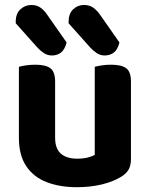

<svg xmlns="http://www.w3.org/2000/svg" viewBox="-20 -752 614 787"><path d="M57.5 -187.2V-259.2H205.9V-188.2Q205.9 -142.4 229.7 -122Q253.4 -101.6 295.9 -101.6Q323 -101.6 341.1 -106.7Q359.2 -111.8 368.4 -117V-259.2H516.8V-98.7Q516.8 -74.7 507.5 -57.6Q498.2 -40.6 477.2 -27.8Q445.3 -8 398.6 3.7Q351.9 15.3 294.9 15.3Q224.4 15.3 170.6 -5.7Q116.9 -26.8 87.2 -71.4Q57.5 -116.1 57.5 -187.2ZM516.8 -214.1H368.4V-478.2Q378 -481 396.1 -483.9Q414.2 -486.8 435 -486.8Q478.3 -486.8 497.6 -472.2Q516.8 -457.6 516.8 -417.1ZM205.9 -214.1H57.5V-478.2Q67.1 -481 85.2 -483.9Q103.3 -486.8 124.4 -486.8Q167.4 -486.8 186.7 -472.2Q205.9 -457.6 205.9 -417.1ZM133.6 -556.8 44.5 -656.7V-662.7Q44.5 -696.2 63.7 -713.9Q83 -731.6 108.6 -731.6Q130.2 -731.6 145.8 -720.8Q161.4 -710 174.5 -690.1L253 -577.9Q245.4 -548.2 229.8 -536.4Q214.2 -524.6 192.9 -524.6Q175 -524.6 160.5 -534Q145.9 -543.4 133.6 -556.8ZM350.2 -556.8 261.1 -656.7V-662Q261.1 -696.2 279.9 -713.9Q298.6 -731.6 324.2 -731.6Q346.6 -731.6 362 -720.8Q377.3 -710 391.2 -690.1L469.6 -577.9Q462.1 -548.2 446.5 -536.4Q430.9 -524.6 408.8 -524.6Q391.7 -524.6 377.2 -533.9Q362.8 -543.2 350.2 -556.8Z"/></svg>

Font: Baloo Paaji 2
Style: Regular
Weight: 400
Designer: Shuchita Grover, Noopur Datye and Ek Type
Foundry: Ek Type
Version: Version 1.700